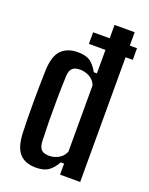

<svg xmlns="http://www.w3.org/2000/svg" viewBox="-150 -878 750 964"><g transform="rotate(20 224.5 -396.0)"><path d="M202.5 -728.5H437V-666.5H202.5ZM164.5 8.5Q105.5 8.5 76 -24.8Q46.5 -58 43.5 -134Q42 -169 41.5 -212.8Q41 -256.5 41 -302.2Q41 -348 41.8 -390.5Q42.5 -433 43.5 -466Q46 -543.5 77.8 -576Q109.5 -608.5 166.5 -608.5Q209.5 -608.5 232.8 -591.5Q256 -574.5 274.5 -541H291V-800H398.5V0H291V-59H273.5Q255 -26 231 -8.8Q207 8.5 164.5 8.5ZM205.5 -70Q232.5 -70 256.5 -83.2Q280.5 -96.5 291 -123V-477.5Q280.5 -504 256.5 -517Q232.5 -530 205.5 -530Q177.5 -530 164.8 -517.2Q152 -504.5 150.5 -477Q148 -419.5 147.2 -357.5Q146.5 -295.5 147.2 -236Q148 -176.5 150 -127Q151.5 -96 164.5 -83Q177.5 -70 205.5 -70Z"/></g></svg>

Font: Big Shoulders Medium
Style: Regular
Weight: 500
Designer: Patric King
Foundry: XO Type Co
Version: Version 2.002